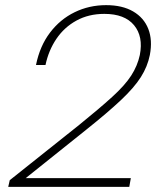

<svg xmlns="http://www.w3.org/2000/svg" viewBox="-20 -727 643 747"><path d="M18 -26 288 -241Q367 -305 416.5 -350Q466 -395 490.5 -433Q515 -471 524 -513Q538 -585 501.5 -629Q465 -673 386 -673Q325 -673 277.5 -647Q230 -621 199.5 -576Q169 -531 157 -474H120Q135 -548 174.5 -600Q214 -652 270.5 -679.5Q327 -707 393 -707Q456 -707 498 -682.5Q540 -658 557 -614.5Q574 -571 563 -513Q554 -468 528 -427Q502 -386 450.5 -337.5Q399 -289 315 -222L80 -34H489L483 0H12Z"/></svg>

Font: Albert Sans ExtraLight
Style: Italic
Weight: 250
Italic angle: -11.25°
Designer: Andreas Rasmussen
Foundry: a.Foundry
Version: Version 1.025